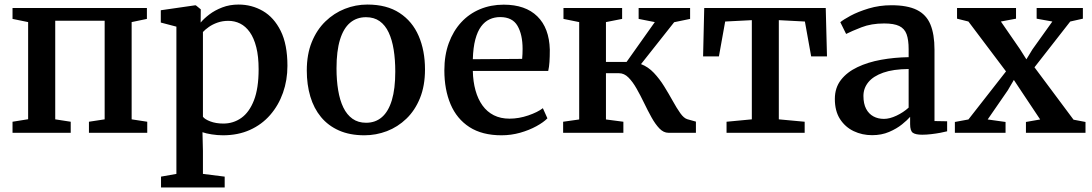

<svg xmlns="http://www.w3.org/2000/svg" viewBox="-20 -583 4794 843"><path d="M35 0V-48.5L103.5 -59.5V-486L35 -500V-548H625V-500L558 -486V-59L626.5 -48.5V0H370.5V-48.5L439.5 -59V-492H222.5V-59L290.5 -48.5V0Z M687 240V192.5L754.5 180.5V-466L686 -484V-538L835 -559.5H840L861.5 -542L861 -484Q875.5 -501.5 899.5 -519.8Q923.5 -538 956 -550.5Q988.5 -563 1027.5 -563Q1085.5 -563 1134.2 -534.8Q1183 -506.5 1212.5 -447.2Q1242 -388 1242 -294Q1242 -231 1222.5 -175.8Q1203 -120.5 1166.2 -78.2Q1129.5 -36 1077.2 -12.5Q1025 11 959 11Q935 11 909.5 7Q884 3 869 -2.5L871 79.5V180.5L966.5 192.5V240ZM960.5 -40.5Q1004.5 -40.5 1039.5 -65.2Q1074.5 -90 1095 -142.5Q1115.5 -195 1115.5 -279Q1115.5 -335.5 1105.2 -375.8Q1095 -416 1076.8 -441.8Q1058.5 -467.5 1034.5 -479.5Q1010.5 -491.5 982.5 -491.5Q957 -491.5 935 -483.8Q913 -476 896.8 -464.5Q880.5 -453 871 -442.5V-70.5Q878.5 -59.5 903.2 -50Q928 -40.5 960.5 -40.5Z M1327 -273.5Q1327 -344.5 1349 -398.5Q1371 -452.5 1408.8 -489Q1446.5 -525.5 1494 -544.2Q1541.5 -563 1593 -563Q1678 -563 1734.2 -526.2Q1790.5 -489.5 1818.2 -425.2Q1846 -361 1846 -278Q1846 -206.5 1824 -152.2Q1802 -98 1764.2 -61.8Q1726.5 -25.5 1678.8 -7.2Q1631 11 1580 11Q1516 11 1468.5 -10Q1421 -31 1389.5 -69Q1358 -107 1342.5 -159.2Q1327 -211.5 1327 -273.5ZM1587.5 -44Q1628.5 -44 1657 -68.8Q1685.5 -93.5 1700.5 -143.2Q1715.5 -193 1715.5 -268.5Q1715.5 -321 1708.5 -364.8Q1701.5 -408.5 1686.5 -440.5Q1671.5 -472.5 1647 -490Q1622.5 -507.5 1587 -507.5Q1546 -507.5 1517 -483Q1488 -458.5 1472.8 -408.8Q1457.5 -359 1457.5 -283Q1457.5 -230.5 1464.8 -186.8Q1472 -143 1487.5 -111Q1503 -79 1527.8 -61.5Q1552.5 -44 1587.5 -44Z M2182 11Q2097 11 2041.2 -25Q1985.5 -61 1958.2 -125.5Q1931 -190 1931 -274Q1931 -340.5 1950.5 -393.8Q1970 -447 2004.8 -484.8Q2039.5 -522.5 2087.2 -542.5Q2135 -562.5 2191.5 -562.5Q2287 -562.5 2339.2 -511.2Q2391.5 -460 2394 -365Q2394 -333.5 2392.5 -311Q2391 -288.5 2387 -271.5H2056Q2057 -224.5 2067.8 -186Q2078.5 -147.5 2098.5 -119.8Q2118.5 -92 2148.2 -77Q2178 -62 2217 -62Q2258 -62 2299.5 -76.2Q2341 -90.5 2363.5 -108L2383.5 -63.5Q2366.5 -46 2335 -28.8Q2303.5 -11.5 2263.8 -0.2Q2224 11 2182 11ZM2056 -323 2272.5 -324.5Q2273.5 -334 2274 -346.2Q2274.5 -358.5 2274.5 -368.5Q2274.5 -431 2252.2 -469.5Q2230 -508 2176 -508Q2151 -508 2129.8 -498.2Q2108.5 -488.5 2092.5 -467Q2076.5 -445.5 2067 -410Q2057.5 -374.5 2056 -323Z M2452.5 0V-48.5L2523 -58.5V-486L2454 -500V-548H2711.5V-500L2640.5 -486V-311H2731L2855 -486L2784 -500V-548H3010V-500L2940 -485.5L2794.5 -301.5Q2826 -289.5 2851 -263Q2876 -236.5 2896.2 -203.8Q2916.5 -171 2933.8 -139.8Q2951 -108.5 2966.8 -86.2Q2982.5 -64 2998 -59.5L3035.5 -49V0H2914.5Q2893.5 0 2875.2 -19Q2857 -38 2840.5 -67.8Q2824 -97.5 2808 -130.8Q2792 -164 2775 -194Q2758 -224 2739.2 -242.8Q2720.5 -261.5 2698 -261.5H2640.5V-58.5L2717 -48.5V0Z M3170 0V-48.5L3281 -59V-494.5L3164 -488.5L3136.5 -335.5H3067L3072 -548H3605.5L3611 -335.5H3541.5L3514 -488.5L3399.5 -494.5V-59L3513 -48.5V0Z M3809 10.5Q3765.5 10.5 3728.2 -7.2Q3691 -25 3668.2 -60.2Q3645.5 -95.5 3645.5 -148.5Q3645.5 -197.5 3672.2 -232Q3699 -266.5 3744.8 -288.2Q3790.5 -310 3848.5 -320.5Q3906.5 -331 3969.5 -332V-367Q3969.5 -408 3960.5 -432.8Q3951.5 -457.5 3928.2 -468.8Q3905 -480 3862 -480Q3805.5 -480 3762.5 -463.2Q3719.5 -446.5 3695 -434L3669.5 -485.5Q3681.5 -496 3714.2 -513.8Q3747 -531.5 3794 -545.8Q3841 -560 3894 -560Q3964 -560 4005.5 -539.5Q4047 -519 4065 -475.8Q4083 -432.5 4083 -365V-51.5L4138.5 -50.5V-6.5Q4127.5 -3.5 4108.8 0Q4090 3.5 4068.8 6Q4047.5 8.5 4029 8.5Q4000 8.5 3988 0Q3976 -8.5 3976 -38V-70Q3964 -56 3940.5 -37Q3917 -18 3883.8 -3.8Q3850.5 10.5 3809 10.5ZM3861 -61Q3886 -61 3916.2 -75.2Q3946.5 -89.5 3969.5 -110.5V-280Q3902 -279.5 3858 -264Q3814 -248.5 3792.5 -222Q3771 -195.5 3771 -162Q3771 -127.5 3782.8 -105.2Q3794.5 -83 3814.8 -72Q3835 -61 3861 -61Z M4232 -58.5 4397 -269.5 4232 -488.5 4182 -501V-548H4441V-501L4374.5 -488.5L4458 -367.5L4486.5 -322.5L4513 -366L4600.5 -488.5L4531.5 -501V-548H4734.5V-501L4679 -488.5L4522 -287.5L4693.5 -57.5L4746 -47.5V0H4484.5V-47.5L4547 -58.5L4463 -184.5L4431.5 -232L4404.5 -186L4316.5 -58.5L4395 -47.5V0H4172.5V-47.5Z"/></svg>

Font: Merriweather 36pt SemiBold
Style: Regular
Weight: 600
Version: Version 2.100